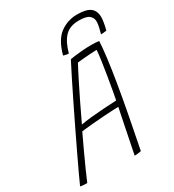

<svg xmlns="http://www.w3.org/2000/svg" viewBox="-228 -972 996 1097"><g transform="rotate(-30 270.0 -424.0)"><path d="M21.5 7.5Q14.5 7.5 7.8 7.2Q1 7 -5 6.5Q-11 6 -15.8 5.2Q-20.5 4.5 -23.5 3.5Q-14 -18 7.2 -63.8Q28.5 -109.5 57.5 -170.2Q86.5 -231 119.2 -298.8Q152 -366.5 184.5 -433Q217 -499.5 245.5 -556.5Q274 -613.5 294 -652Q301.5 -654 323.5 -656.8Q345.5 -659.5 374.8 -662Q404 -664.5 433 -664.5Q446 -664.5 460.8 -663.8Q475.5 -663 486.5 -661.5Q484.5 -617.5 476.2 -552.5Q468 -487.5 454 -403Q440 -318.5 420.8 -216.8Q401.5 -115 378 2.5Q371 4 363.8 5.2Q356.5 6.5 349.2 7Q342 7.5 334.5 7.5Q337 -7 343 -35.8Q349 -64.5 356.2 -100.8Q363.5 -137 370.8 -173Q378 -209 384 -238Q390 -267 393 -281Q377 -281 349 -279.5Q321 -278 288.2 -275.8Q255.5 -273.5 225 -270.8Q194.5 -268 172.5 -265.8Q150.5 -263.5 144.5 -262.5Q120 -211 95.8 -158.8Q71.5 -106.5 52 -62.8Q32.5 -19 21.5 7.5ZM162 -297Q188.5 -302.5 230.2 -306.8Q272 -311 317.5 -314Q363 -317 400.5 -318.5Q404.5 -338.5 411.5 -377.5Q418.5 -416.5 426.2 -463Q434 -509.5 440.2 -552.8Q446.5 -596 448.5 -625Q434 -625 407.2 -623.2Q380.5 -621.5 355.5 -619.2Q330.5 -617 319.5 -615.5Q313.5 -604.5 299.8 -578Q286 -551.5 265.8 -511Q245.5 -470.5 219.2 -416.5Q193 -362.5 162 -297ZM300.5 -686Q292 -686 282.5 -688.2Q273 -690.5 266 -692.5Q290.5 -784 340.2 -820Q390 -856 452.5 -856Q512.5 -856 538.8 -835.8Q565 -815.5 565 -773Q565 -761.5 563 -747.8Q561 -734 558 -719.8Q555 -705.5 551.5 -692.5Q540.5 -690.5 532.5 -689.8Q524.5 -689 514.5 -689Q520 -709.5 524.8 -729.2Q529.5 -749 529.5 -766Q529.5 -790 511 -805.5Q492.5 -821 444 -821Q383.5 -821 351 -787Q318.5 -753 300.5 -686Z"/></g></svg>

Font: Grandstander Thin Thin
Style: Italic
Weight: 250
Italic angle: -15°
Version: Version 1.200